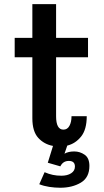

<svg xmlns="http://www.w3.org/2000/svg" viewBox="-20 -678 490 902"><path d="M132 -122.5V-409H49V-500H132V-658.5H243.5V-500H393.5V-409H243.5V-132Q243.5 -69 278 -69Q296.5 -69 306.2 -86.8Q316 -104.5 316 -132H387.5Q387.5 -69.5 361 -36.5Q334.5 -3.5 296 6L283 44Q301 33.5 329 33.5Q355.5 33.5 377.8 49Q400 64.5 400 101.5Q400 156 359.8 180Q319.5 204 263 204Q237.5 204 211.5 200Q185.5 196 164.5 187.5L189.5 131Q209 139.5 227.8 143.5Q246.5 147.5 268.5 147.5Q296.5 147.5 314.2 136Q332 124.5 332 104.5Q332 78 303.5 78Q276 78 263.5 103.5L204.5 86.5L229 7.5Q187.5 0 159.8 -30.2Q132 -60.5 132 -122.5Z"/></svg>

Font: Trispace Condensed Medium
Style: Regular
Weight: 500
Width: 3
Designer: Tyler Finck
Foundry: Etcetera Type Company
Version: Version 1.210; ttfautohint (v1.8.3)